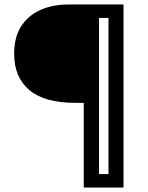

<svg xmlns="http://www.w3.org/2000/svg" viewBox="-20 -680 661 855"><path d="M353 155V-222H316Q177 -222 110 -279.5Q43 -337 43 -440Q43 -514 74 -562.5Q105 -611 159.5 -635.5Q214 -660 284 -660H530V155ZM421 95H463V-600H421Z"/></svg>

Font: Bricolage Grotesque 10pt Light
Style: Regular
Weight: 300
Designer: Mathieu Triay
Foundry: Atelier Triay
Version: Version 1.000; ttfautohint (v1.8.4.7-5d5b);gftools[0.9.32]